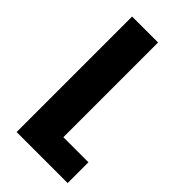

<svg xmlns="http://www.w3.org/2000/svg" viewBox="-175 -574 621 621"><g transform="rotate(45 135.0 -264.0)"><path d="M270 -95.2V0H36.6V-528.3H155.3V-95.2Z"/></g></svg>

Font: Mardoto Medium
Style: Regular
Weight: 500
Designer: Christian Robertson, Vahan Hovhannisyan
Foundry: Google
Version: Version 1.000